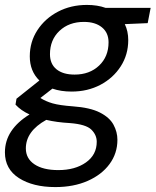

<svg xmlns="http://www.w3.org/2000/svg" viewBox="-47 -528 632 780"><path d="M244 -156Q200 -156 166 -168L117 -130Q139 -116 167 -108Q195 -100 249 -96Q319 -91 358.5 -71Q398 -51 414 -21.5Q430 8 430 40Q430 95 398 138.5Q366 182 309 207Q252 232 178 232Q87 232 30 195.5Q-27 159 -27 91Q-27 44 -1.5 5.5Q24 -33 73 -63Q38 -79 16 -103L20 -127L113 -201Q74 -239 74 -299Q74 -358 105 -405.5Q136 -453 188.5 -480.5Q241 -508 306 -508Q349 -508 382 -496H565L553 -434L460 -430Q474 -401 474 -365Q474 -306 443.5 -258.5Q413 -211 361 -183.5Q309 -156 244 -156ZM256 -225Q317 -225 355.5 -261.5Q394 -298 394 -356Q394 -395 367 -417Q340 -439 294 -439Q233 -439 194.5 -402.5Q156 -366 156 -308Q156 -268 182.5 -246.5Q209 -225 256 -225ZM58 75Q58 116 93 139.5Q128 163 190 163Q258 163 302 132Q346 101 346 48Q346 20 324 -1.5Q302 -23 237 -28Q183 -31 141 -41Q58 5 58 75Z"/></svg>

Font: DeepMind Sans
Style: Italic
Weight: 400
Italic angle: -10°
Designer: Jonny Pinhorn / Modifications: Colophon Foundry
Foundry: Colophon Foundry
Version: Version 1.002; ttfautohint (v1.8.2)